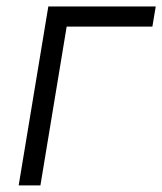

<svg xmlns="http://www.w3.org/2000/svg" viewBox="-20 -562 492 582"><path d="M452.1 -542.5 441.9 -481.4H182.1L102.5 0H36.6L126.5 -542.5Z"/></svg>

Font: Inter 16pt Light
Style: Italic
Weight: 300
Italic angle: -9.3988°
Version: Version 4.001;git-66647c0bb